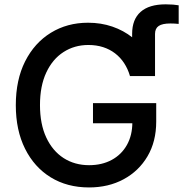

<svg xmlns="http://www.w3.org/2000/svg" viewBox="-20 -841 832 872"><path d="M580.1 -495.6V-687.5Q580.1 -752.9 618.7 -787.1Q657.2 -821.3 732.4 -821.3Q750.5 -821.3 765.9 -820.1Q781.2 -818.8 791.5 -816.9V-732.4Q782.7 -733.4 772.5 -733.9Q762.2 -734.4 753.9 -734.4Q717.3 -734.4 700.7 -723.1Q684.1 -711.9 684.1 -687V-495.6ZM384.3 10.3Q285.2 10.3 210.4 -35.6Q135.7 -81.5 93.8 -165.5Q51.8 -249.5 51.8 -363.3Q51.8 -478.5 94.2 -562.5Q136.7 -646.5 210.9 -692.1Q285.2 -737.8 379.9 -737.8Q439 -737.8 490.2 -720.2Q541.5 -702.6 581.8 -670.4Q622.1 -638.2 648.4 -593.8Q674.8 -549.3 684.1 -495.6H570.3Q561 -527.8 543.9 -554Q526.9 -580.1 502.7 -598.6Q478.5 -617.2 448 -627Q417.5 -636.7 381.3 -636.7Q318.4 -636.7 268.6 -604.7Q218.8 -572.8 190.2 -511.7Q161.6 -450.7 161.6 -363.8Q161.6 -277.3 190.2 -216.3Q218.8 -155.3 269 -123Q319.3 -90.8 384.8 -90.8Q442.9 -90.8 487.3 -114.7Q531.7 -138.7 556.4 -182.6Q581.1 -226.6 581.1 -285.6L610.4 -281.2H402.3V-372.6H689.5V-289.1Q689.5 -198.2 649.9 -131.1Q610.4 -64 541.5 -26.9Q472.7 10.3 384.3 10.3Z"/></svg>

Font: Inter 18pt Medium
Style: Regular
Weight: 500
Designer: Rasmus Andersson
Foundry: rsms
Version: Version 4.001;git-66647c0bb